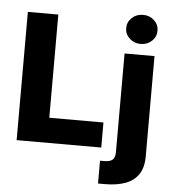

<svg xmlns="http://www.w3.org/2000/svg" viewBox="-62 -825 970 1085"><g transform="rotate(5 422.5 -282.0)"><path d="M55.2 0V-727.5H228V-142.1H535.2V0ZM620.1 -541H790V24.9Q790.5 89.8 764.4 129.2Q738.3 168.5 689.7 186.3Q641.1 204.1 574.7 204.1H534.7V74.7H558.1Q592.8 74.7 606.4 61.3Q620.1 47.9 620.1 19.5ZM705.6 -602.5Q668.5 -602.5 642.6 -626.5Q616.7 -650.4 616.7 -685.1Q616.7 -719.7 642.6 -743.7Q668.5 -767.6 705.6 -767.6Q742.7 -767.6 768.6 -743.7Q794.4 -719.7 794.4 -685.1Q794.4 -650.4 768.6 -626.5Q742.7 -602.5 705.6 -602.5Z"/></g></svg>

Font: Inter 17pt ExtraBold
Style: Regular
Weight: 800
Version: Version 4.001;git-66647c0bb